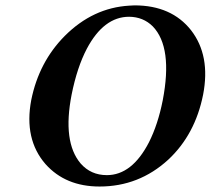

<svg xmlns="http://www.w3.org/2000/svg" viewBox="-20 -678 777 708"><path d="M456.1 -616.2Q362.8 -616.2 300.3 -498.5Q264.2 -429.7 244.1 -329.1Q210 -154.8 277.3 -75.2Q314.9 -32.2 374 -32.2Q466.8 -32.2 529.3 -153.3Q562.5 -219.2 580.1 -308.1Q617.7 -503.4 543.5 -580.6Q508.3 -615.7 456.1 -616.2ZM729 -329.1Q699.7 -181.6 600.1 -88.9Q492.2 9.8 347.2 9.8Q221.7 9.8 147.9 -72.8Q67.9 -164.6 95.2 -309.1Q123.5 -449.7 219.2 -545.9Q322.8 -649.4 457 -657.2Q466.8 -657.7 476.1 -658.2Q612.3 -658.2 684.6 -566.4Q756.8 -473.1 729 -329.1Z"/></svg>

Font: Linux Libertine Capitals O
Style: Bold Italic Samll Caps
Weight: 400
Italic angle: -12°
Designer: Philipp H. Poll
Foundry: Philipp H. Poll
Version: Version 5.0.4